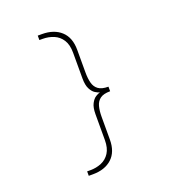

<svg xmlns="http://www.w3.org/2000/svg" viewBox="-172 -952 1219 1301"><g transform="rotate(-20 437.5 -301.5)"><path d="M275 204H245V172H268Q311.5 172 348.5 156.5Q385.5 141 408 106Q430.5 71 430.5 13V-172Q430.5 -221 444.8 -248.2Q459 -275.5 477.5 -287Q496 -298.5 509.5 -301.5Q496 -304.5 477.5 -316Q459 -327.5 444.8 -354.8Q430.5 -382 430.5 -431V-616Q430.5 -674 408 -709Q385.5 -744 348.5 -759.5Q311.5 -775 268 -775H245V-807H275Q362 -807 412.8 -760.2Q463.5 -713.5 463.5 -625V-461Q463.5 -418 472 -385.8Q480.5 -353.5 504.8 -335.8Q529 -318 576 -318H577V-285H576Q529 -285 504.8 -267.2Q480.5 -249.5 472 -217.2Q463.5 -185 463.5 -142V22Q463.5 110.5 412.8 157.2Q362 204 275 204Z"/></g></svg>

Font: Trispace SemiExpanded Thin
Style: Regular
Weight: 100
Width: 6
Designer: Tyler Finck
Foundry: Etcetera Type Company
Version: Version 1.210; ttfautohint (v1.8.3)